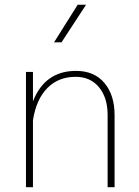

<svg xmlns="http://www.w3.org/2000/svg" viewBox="-20 -785 582 805"><path d="M305.7 -765.1H340.8L237.8 -607.4H206.5ZM118.2 0H88.9V-483.4H118.2V-359.9Q168 -487.8 298.8 -487.8Q375 -487.8 417.7 -437.3Q460.4 -386.7 460.4 -302.2V0H431.2V-303.2Q431.2 -375 395.3 -418.9Q359.4 -462.9 296.9 -462.9Q224.6 -462.9 178.2 -415.5Q131.8 -368.2 118.2 -281.2Z"/></svg>

Font: Estedad-FD Thin
Style: Regular
Weight: 100
Designer: Amin Abedi
Version: Version 7.3